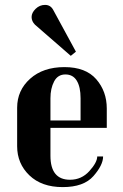

<svg xmlns="http://www.w3.org/2000/svg" viewBox="-20 -754 501 784"><path d="M416 -232H186V-118Q186 -20 266 -20Q313 -20 345 -55.5Q377 -91 377 -115H401Q401 -80 361.5 -35Q322 10 236 10Q150 10 100 -38Q50 -86 50 -157V-314Q50 -385 103 -432.5Q156 -480 243 -480Q330 -480 373 -430.5Q416 -381 416 -311ZM309 -262V-353Q309 -399 293.5 -424.5Q278 -450 247 -450Q216 -450 201 -421.5Q186 -393 186 -353V-262ZM123 -653Q109 -667 109 -684.5Q109 -702 125.5 -718Q142 -734 164 -734Q186 -734 197 -714L290 -543L269 -526Z"/></svg>

Font: Trochut
Style: Bold
Weight: 700
Designer: Andreu Balius
Foundry: Andreu Balius
Version: Version 1.001